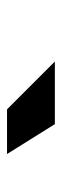

<svg xmlns="http://www.w3.org/2000/svg" viewBox="165 -952 176 546"><g transform="rotate(90 253.0 -679.0)"><path d="M333 -747 418 -611H291L155 -747Z"/></g></svg>

Font: Red Hat Display Black
Style: Italic
Weight: 900
Italic angle: -12°
Designer: Pentagram / MCKL
Foundry: Pentagram / MCKL
Version: Version 1.003; Red Hat Display Black Italic